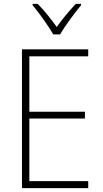

<svg xmlns="http://www.w3.org/2000/svg" viewBox="-20 -1061 530 988"><path d="M254 -884H289C314 -927 363 -993 397 -1034V-1041H370C335 -1004 300 -962 272 -922C244 -962 207 -1008 174 -1041H148V-1034C180 -996 229 -928 254 -884ZM434 -93V-129H131V-451H417V-486H131V-771H434V-807H93V-93Z"/></svg>

Font: Noto Sans Kannada UI SemiCondensed ExtraLight
Style: Regular
Weight: 200
Width: 4
Designer: Jelle Bosma - Monotype Design Team
Foundry: Monotype Imaging Inc.
Version: Version 2.005